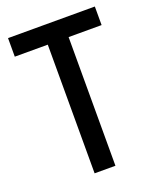

<svg xmlns="http://www.w3.org/2000/svg" viewBox="-134 -887 715 875"><g transform="rotate(-20 223.0 -450.0)"><path d="M273 -93V-717H433V-807H12V-717H172V-93Z"/></g></svg>

Font: Noto Sans Kannada UI Condensed Medium
Style: Regular
Weight: 500
Width: 3
Designer: Jelle Bosma - Monotype Design Team
Foundry: Monotype Imaging Inc.
Version: Version 2.005